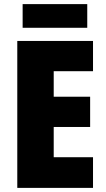

<svg xmlns="http://www.w3.org/2000/svg" viewBox="-20 -913 515 933"><path d="M432 0H64V-714H432V-567H241V-443H418V-296H241V-149H432ZM404 -893V-778H90V-893Z"/></svg>

Font: Noto Sans Lao Looped Condensed Black
Style: Regular
Weight: 900
Width: 3
Designer: Mark Frömberg, Ben Mitchell
Foundry: The Fontpad Ltd
Version: Version 1.002; ttfautohint (v1.8.4.7-5d5b)